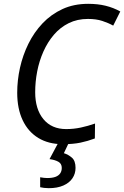

<svg xmlns="http://www.w3.org/2000/svg" viewBox="-20 -744 649 1004"><path d="M309 10Q234 10 180.5 -22.5Q127 -55 98.5 -115.5Q70 -176 70 -259Q70 -324 84.5 -389.5Q99 -455 128.5 -515Q158 -575 202.5 -622Q247 -669 306.5 -696.5Q366 -724 441 -724Q491 -724 532 -714Q573 -704 609 -684L572 -610Q547 -624 515 -634.5Q483 -645 440 -645Q384 -645 339.5 -623Q295 -601 262 -562.5Q229 -524 207 -474.5Q185 -425 174.5 -370.5Q164 -316 164 -262Q164 -173 207 -121Q250 -69 326 -69Q365 -69 402.5 -77Q440 -85 477 -98L476 -20Q439 -6 400.5 2Q362 10 309 10ZM235 240Q222 240 210 238.5Q198 237 190 235V183Q200 185 210 186Q220 187 227 187Q253 187 269.5 181Q286 175 294.5 163Q303 151 303 134Q303 112 285.5 102Q268 92 239 88L286 0H341L314 57Q337 64 356 80.5Q375 97 375 134Q375 164 359 188Q343 212 311.5 226Q280 240 235 240Z"/></svg>

Font: Noto Sans Display
Style: Italic
Weight: 400
Italic angle: -12°
Designer: Monotype Design Team
Foundry: Monotype Imaging Inc.
Version: Version 2.003